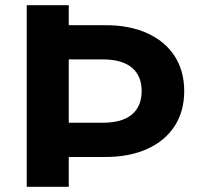

<svg xmlns="http://www.w3.org/2000/svg" viewBox="-20 -720 772 740"><path d="M690 -369Q690 -291 653 -234Q616 -177 547.5 -146Q479 -115 386 -115H245V0H83V-700H245V-623H386Q479 -623 547.5 -592Q616 -561 653 -504Q690 -447 690 -369ZM526 -369Q526 -428 488 -459.5Q450 -491 377 -491H245V-247H377Q450 -247 488 -278.5Q526 -310 526 -369Z"/></svg>

Font: Montserrat Alternates
Style: Bold
Weight: 700
Designer: Julieta Ulanovsky
Foundry: Julieta Ulanovsky
Version: Version 7.200